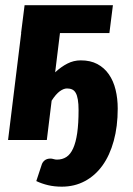

<svg xmlns="http://www.w3.org/2000/svg" viewBox="-20 -538 513 738"><path d="M199 75.5Q220 75.5 235.5 65.2Q251 55 261.2 32.2Q271.5 9.5 276.8 -26.8Q282 -63 282 -114.5Q282 -139 279.2 -155.2Q276.5 -171.5 271 -181Q265.5 -190.5 257.2 -194.2Q249 -198 237.5 -198Q224.5 -198 209.5 -187Q194.5 -176 178.5 -151L160 0H11L61.5 -411H61L74.5 -518H414L400.5 -411H210.5L192 -260Q214.5 -281 238.8 -293.5Q263 -306 290.5 -306Q327.5 -306 354.2 -291.8Q381 -277.5 398.5 -252.2Q416 -227 424.2 -193.2Q432.5 -159.5 432.5 -120.5Q432.5 -52 417.2 3.5Q402 59 374 98Q346 137 306.2 158.2Q266.5 179.5 217.5 179.5Q189 179.5 164.8 173.8Q140.5 168 119.5 158L139.5 97.5Q142.5 86 151.2 78.8Q160 71.5 174 71.5Q179.5 71.5 186 73.5Q192.5 75.5 199 75.5Z"/></svg>

Font: Lato Black
Style: Italic
Weight: 900
Italic angle: -7°
Designer: Lukasz Dziedzic
Foundry: tyPoland Lukasz Dziedzic
Version: Version 2.007; 2014-02-27